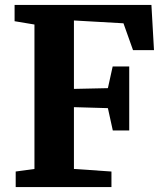

<svg xmlns="http://www.w3.org/2000/svg" viewBox="-20 -763 669 783"><path d="M120.5 -74V-663L39.5 -676.5V-743H597.5L608 -558.5H522.5L483.5 -668L281.5 -679.5V-400.5L420 -403.5L439.5 -492H507V-231H440L420 -322L281.5 -326V-74L434.5 -63.5V0H44V-63.5Z"/></svg>

Font: Merriweather ExtraBold
Style: Regular
Weight: 800
Version: Version 2.100